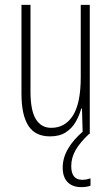

<svg xmlns="http://www.w3.org/2000/svg" viewBox="-20 -549 458 787"><path d="M348 -529V0H319L316 -104H313Q305 -75 290 -49Q275 -23 249.5 -6.5Q224 10 185 10Q124 10 96 -34Q68 -78 68 -165V-529H105V-174Q105 -96 127 -60.5Q149 -25 190 -25Q247 -25 279 -75.5Q311 -126 311 -233V-529ZM272 132Q272 188 317 188Q327 188 336.5 186Q346 184 351 182V212Q344 215 334 216.5Q324 218 313 218Q277 218 257 197.5Q237 177 237 138Q237 98 259 60.5Q281 23 320 -10L345 0Q307 36 289.5 67Q272 98 272 132Z"/></svg>

Font: Noto Sans Malayalam ExtraCondensed ExtraLight
Style: Regular
Weight: 200
Width: 2
Designer: Jelle Bosma - Monotype Design Team
Foundry: Monotype Imaging Inc.
Version: Version 2.104; ttfautohint (v1.8.4.7-5d5b)